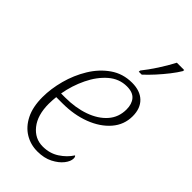

<svg xmlns="http://www.w3.org/2000/svg" viewBox="-237 -840 923 923"><g transform="rotate(45 225.0 -378.0)"><path d="M213 10Q167 10 129 -13Q91 -36 68.5 -81Q46 -126 46 -192Q46 -249 62.5 -310.5Q79 -372 111.5 -425.5Q144 -479 192 -512.5Q240 -546 302 -546Q357 -546 387.5 -516.5Q418 -487 418 -434Q418 -376 380 -332Q342 -288 278 -263.5Q214 -239 136 -239H93Q92 -232 91 -217.5Q90 -203 90 -191Q90 -114 125.5 -69.5Q161 -25 215 -25Q262 -25 298 -48.5Q334 -72 355 -105Q361 -101 361 -90Q361 -70 343 -47Q325 -24 292 -7Q259 10 213 10ZM125 -268Q195 -268 251.5 -288Q308 -308 341 -345.5Q374 -383 374 -436Q374 -473 355.5 -494.5Q337 -516 297 -516Q245 -516 204 -480.5Q163 -445 135.5 -388Q108 -331 97 -268ZM287 -606 288 -615Q313 -646 339 -686Q365 -726 386 -766H436L435 -758Q422 -736 400.5 -708.5Q379 -681 354.5 -654Q330 -627 307 -606Z"/></g></svg>

Font: Noto Serif ExtraLight
Style: Italic
Weight: 200
Italic angle: -12°
Designer: Monotype Design Team
Foundry: Monotype Imaging Inc.
Version: Version 2.014; ttfautohint (v1.8.4.7-5d5b)